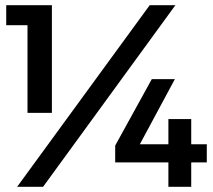

<svg xmlns="http://www.w3.org/2000/svg" viewBox="-20 -720 821 740"><path d="M4 -700H180V-285H86V-623H4ZM565 -415H654L519 -164H629V-261H717V-164H777V-94H717V0H629V-94H424V-159ZM557 -700H656L146 0H46Z"/></svg>

Font: TypoPRO Montserrat Alternates
Style: Regular
Weight: 500
Designer: Julieta Ulanovsky
Foundry: Julieta Ulanovsky
Version: Version 6.001